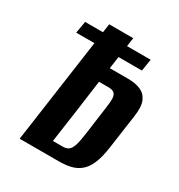

<svg xmlns="http://www.w3.org/2000/svg" viewBox="-145 -689 734 788"><g transform="rotate(30 222.0 -295.0)"><path d="M61.7 0 145.1 -590.4H259.1L237.4 -435.7H325.3Q358 -435.7 382.5 -425.6Q407 -415.6 418.6 -390.3Q430.2 -365.1 423.5 -317.6L400.5 -154.6Q393.5 -104.6 380.2 -74Q367 -43.5 347.5 -27.7Q328.1 -11.9 303.3 -5.9Q278.5 0 247.2 0ZM184.5 -60.3H230.9Q249.3 -60.3 259.7 -68.9Q270 -77.6 276.3 -98.9Q282.5 -120.3 287.5 -158.7L305.8 -292.9Q309.1 -316.1 308.8 -332Q308.5 -347.9 300.4 -356.5Q292.3 -365.2 271.9 -365.2H226.9Q217.3 -290.4 206.2 -212.6Q195.1 -134.7 184.5 -60.3ZM45 -493.1 54.7 -549.5H365.4L356.3 -493.1Z"/></g></svg>

Font: Alumni Sans SC Thin
Style: Italic
Weight: 100
Italic angle: -8°
Designer: Robert E. Leuschke
Foundry: Robert E. Leuschke
Version: Version 1.016